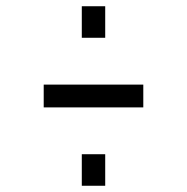

<svg xmlns="http://www.w3.org/2000/svg" viewBox="-20 -625 600 615"><path d="M242 -605H317V-504H242ZM120 -354H439V-281H120ZM242 -131H317V-30H242Z"/></svg>

Font: Cairo
Style: Regular
Weight: 400
Designer: Mohamed Gaber, the designers of Titillium
Foundry: Kief Type Foundry
Version: Version 2.009; ttfautohint (v1.5.33-1714) -l 8 -r 50 -G 200 